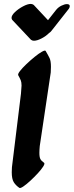

<svg xmlns="http://www.w3.org/2000/svg" viewBox="-20 -959 376 980"><path d="M213 -699Q226 -677 233 -662.5Q240 -648 240 -618L239 -589L183 -214Q182 -204 181.5 -195Q181 -186 181 -179Q181 -156 186.5 -146.5Q192 -137 205 -128Q210 -124 200.5 -109Q191 -94 173 -74.5Q155 -55 135 -36.5Q115 -18 99.5 -7.5Q84 3 79 0Q60 -13 50 -29.5Q40 -46 40 -80L41 -106L87 -481L90 -522Q90 -539 86 -549Q82 -559 73 -575Q70 -581 82 -596.5Q94 -612 114.5 -631.5Q135 -651 156.5 -668.5Q178 -686 194 -695Q210 -704 213 -699ZM152 -934 225 -856 266 -908Q277 -922 293.5 -930Q310 -938 321 -938Q336 -938 336 -928Q336 -919 328 -910L243 -802Q238 -795 230 -790Q214 -774 191.5 -762.5Q169 -751 153 -751Q145 -751 138 -756L42 -858Q39 -863 39 -868Q39 -881 56.5 -897.5Q74 -914 97.5 -926.5Q121 -939 137 -939Q145 -939 152 -934Z"/></svg>

Font: Ga Maamli
Style: Regular
Weight: 400
Designer: Afotey Clement Nii Odai, Ama Asantewa Diaka, David Abbey-Thompson
Foundry: Sorkin Type Co.
Version: Version 1.000; ttfautohint (v1.8.4.7-5d5b)